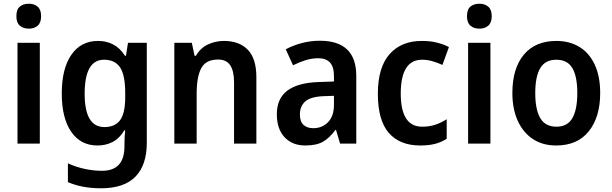

<svg xmlns="http://www.w3.org/2000/svg" viewBox="-20 -865 3290 1032"><path d="M135 -845Q164 -845 182.5 -829Q201 -813 201 -778Q201 -743 182.5 -727Q164 -711 135 -711Q105 -711 86.5 -727Q68 -743 68 -778Q68 -814 86.5 -829.5Q105 -845 135 -845ZM194 -635V-93H74V-635Z M507 -645Q552 -645 588.5 -626Q625 -607 652 -565H657L668 -635H769V-97Q769 22 708 84.5Q647 147 523 147Q472 147 428.5 139Q385 131 345 114V13Q389 33 436 43Q483 53 529 53Q588 53 618.5 20.5Q649 -12 649 -80V-93Q649 -110 650 -130Q651 -150 653 -165H649Q622 -121 585.5 -102Q549 -83 504 -83Q413 -83 362.5 -157Q312 -231 312 -362Q312 -496 363.5 -570.5Q415 -645 507 -645ZM539 -544Q435 -544 435 -361Q435 -182 541 -182Q598 -182 625.5 -219Q653 -256 653 -343V-364Q653 -461 625.5 -502.5Q598 -544 539 -544Z M1184 -645Q1266 -645 1312 -597.5Q1358 -550 1358 -450V-93H1238V-423Q1238 -483 1217.5 -514Q1197 -545 1152 -545Q1087 -545 1062 -499Q1037 -453 1037 -360V-93H917V-635H1011L1026 -565H1033Q1057 -607 1097.5 -626Q1138 -645 1184 -645Z M1699 -646Q1895 -646 1895 -457V-93H1808L1786 -167H1783Q1752 -124 1716.5 -103.5Q1681 -83 1621 -83Q1551 -83 1509.5 -127.5Q1468 -172 1468 -251Q1468 -335 1524 -377.5Q1580 -420 1691 -424L1775 -427V-456Q1775 -506 1753.5 -529Q1732 -552 1691 -552Q1656 -552 1622.5 -541.5Q1589 -531 1555 -514L1516 -600Q1555 -621 1602 -633.5Q1649 -646 1699 -646ZM1718 -348Q1649 -345 1620.5 -319.5Q1592 -294 1592 -250Q1592 -211 1611.5 -193.5Q1631 -176 1664 -176Q1712 -176 1743.5 -208.5Q1775 -241 1775 -302V-350Z M2239 -83Q2129 -83 2070 -150.5Q2011 -218 2011 -361Q2011 -503 2074 -574Q2137 -645 2247 -645Q2294 -645 2330.5 -635.5Q2367 -626 2393 -612L2358 -516Q2330 -529 2302.5 -536.5Q2275 -544 2249 -544Q2134 -544 2134 -362Q2134 -184 2249 -184Q2288 -184 2319.5 -194.5Q2351 -205 2381 -224V-119Q2351 -100 2317.5 -91.5Q2284 -83 2239 -83Z M2557 -845Q2586 -845 2604.5 -829Q2623 -813 2623 -778Q2623 -743 2604.5 -727Q2586 -711 2557 -711Q2527 -711 2508.5 -727Q2490 -743 2490 -778Q2490 -814 2508.5 -829.5Q2527 -845 2557 -845ZM2616 -635V-93H2496V-635Z M3206 -365Q3206 -236 3145 -159.5Q3084 -83 2969 -83Q2897 -83 2844.5 -117.5Q2792 -152 2763 -215.5Q2734 -279 2734 -365Q2734 -497 2795.5 -571Q2857 -645 2971 -645Q3041 -645 3094 -613Q3147 -581 3176.5 -518Q3206 -455 3206 -365ZM2857 -365Q2857 -276 2884 -230Q2911 -184 2971 -184Q3030 -184 3056.5 -230Q3083 -276 3083 -365Q3083 -454 3056.5 -499Q3030 -544 2970 -544Q2911 -544 2884 -499Q2857 -454 2857 -365Z"/></svg>

Font: Noto Sans Telugu UI SemiCondensed SemiBold
Style: Regular
Weight: 600
Width: 4
Designer: Jelle Bosma - Monotype Design Team
Foundry: Monotype Imaging Inc.
Version: Version 2.005; ttfautohint (v1.8.4.7-5d5b)